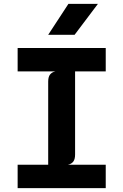

<svg xmlns="http://www.w3.org/2000/svg" viewBox="-20 -976 640 996"><path d="M71.5 0V-121.5H230V-552.5Q230 -577 239.5 -589.2Q249 -601.5 267 -605.5H71.5V-727H528.5V-605.5H369.5V-174.5Q369.5 -150 360.2 -137.8Q351 -125.5 332.5 -121.5H528.5V0ZM367 -795.5H230L335 -956H488Z"/></svg>

Font: Spline Sans Mono SemiBold
Style: Regular
Weight: 600
Monospace: yes
Version: Version 1.004